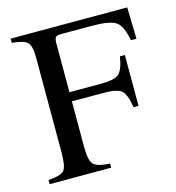

<svg xmlns="http://www.w3.org/2000/svg" viewBox="-89 -636 652 711"><g transform="rotate(-15 237.5 -281.0)"><path d="M408 -197H389Q381 -248 364 -262.5Q347 -277 296 -277H174V-102Q174 -51 188 -35.5Q202 -20 251 -18V-2H15V-18Q63 -21 75.5 -35.5Q88 -50 88 -103V-468Q88 -512 74.5 -526Q61 -540 15 -544V-560H462L465 -439H444Q433 -496 410 -512Q387 -528 316 -528H201Q184 -528 179 -522.5Q174 -517 174 -499V-312H296Q347 -312 364 -327Q381 -342 389 -392H408Z"/></g></svg>

Font: Pomorsky Unicode
Style: Medium
Weight: 500
Version: 1.1